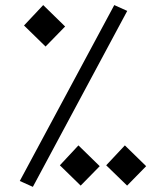

<svg xmlns="http://www.w3.org/2000/svg" viewBox="-20 -723 626 753"><path d="M108.9 9.8 479 -680.2 428.2 -703.1 57.6 -13.2ZM158.7 -540.5 235.4 -619.1 149.4 -703.1 74.2 -623ZM478.5 4.9 553.2 -71.3 469.7 -152.8 396.5 -74.7ZM296.4 4.9 371.1 -71.3 287.6 -152.8 214.8 -74.7Z"/></svg>

Font: Cascadia Mono NF Light
Style: Regular
Weight: 300
Monospace: yes
Designer: Aaron Bell
Foundry: Saja Typeworks
Version: Version 2404.023